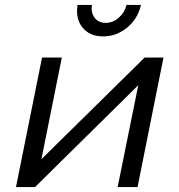

<svg xmlns="http://www.w3.org/2000/svg" viewBox="-20 -761 730 781"><path d="M122.5 0H45L151 -527H231.5L148.5 -113.5L568.5 -527H645L539.5 0H458.5L542.5 -414.5ZM295.5 -741H354Q349 -709.5 365 -688.8Q381 -668 410 -668Q439 -668 463 -688.8Q487 -709.5 494.5 -741H553.5Q540.5 -684.5 497.2 -648.8Q454 -613 399.5 -613Q345 -613 315.8 -648.8Q286.5 -684.5 295.5 -741Z"/></svg>

Font: Argentum Sans Light
Style: Italic
Weight: 300
Italic angle: -11.3°
Designer: Julieta Ulanovsky (font), Owen Earl (portions from Jones font), Cristiano Sobral (main changes and remaster)
Foundry: Julieta Ulanovsky (font), Owen Earl (portions from Jones font), Cristiano Sobral (main changes and remaster)
Version: Version 3.127